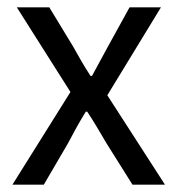

<svg xmlns="http://www.w3.org/2000/svg" viewBox="-20 -506 486 526"><path d="M14 0 173 -254 26 -486H115L180 -379Q191 -359 203 -338.5Q215 -318 228 -298H232Q243 -318 254 -338.5Q265 -359 276 -379L335 -486H421L274 -245L432 0H343L272 -113Q259 -135 246 -157Q233 -179 219 -200H215Q202 -179 190 -157.5Q178 -136 166 -113L100 0Z"/></svg>

Font: Pinyin1712
Style: Regular
Weight: 400
Version: Version 1